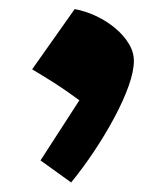

<svg xmlns="http://www.w3.org/2000/svg" viewBox="-20 -819 355 411"><path d="M132.3 -428.4Q157.9 -459.8 181.9 -495.8Q205.9 -531.9 225.1 -567.9Q244.3 -603.8 255.5 -635.3Q266.6 -666.8 266.6 -688.8Q266.6 -707.7 255.6 -725.7Q244.6 -743.7 226.4 -758.9Q208.2 -774.1 185.5 -784.7Q162.9 -795.4 139.8 -799.5L48.8 -670.6Q71.9 -656.9 95.9 -641.7Q119.8 -626.5 149.9 -604.3L66.7 -475.6Z"/></svg>

Font: Pinar FD VF
Style: Regular
Weight: 300
Designer: Amin Abedi
Version: Version 2.000